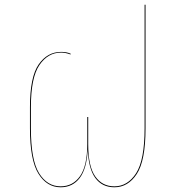

<svg xmlns="http://www.w3.org/2000/svg" viewBox="-20 -785 751 814"><path d="M597 -765V-241Q597 -104 560 -47.5Q523 9 465 9Q413 9 384 -30.5Q355 -70 352 -152Q348 -70 318 -30.5Q288 9 237 9Q179 9 143 -48.5Q107 -106 107 -241V-331Q107 -459 144 -512Q181 -565 239 -565Q264 -565 280 -557L279 -554Q258 -562 239 -562Q183 -562 147 -509Q111 -456 111 -331V-241Q111 -107 145.5 -51Q180 5 237 5Q289 5 319.5 -38.5Q350 -82 350 -175V-289H354V-173Q354 -80 383.5 -37.5Q413 5 465 5Q521 5 557 -50.5Q593 -106 593 -241V-765Z"/></svg>

Font: FiraGO Four
Style: Regular
Weight: 100
Designer: bBox Type
Foundry: bBox Type GmbH
Version: Version 1.001